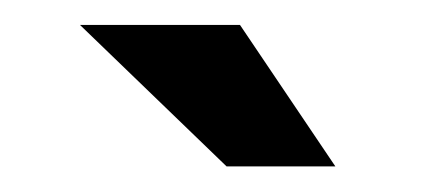

<svg xmlns="http://www.w3.org/2000/svg" viewBox="-20 -732 345 150"><path d="M157 -602H242L167.5 -712.5H42.5Z"/></svg>

Font: Anybody SemiCondensed ExtraBold
Style: Regular
Weight: 800
Width: 4
Version: Version 1.113;gftools[0.9.25]